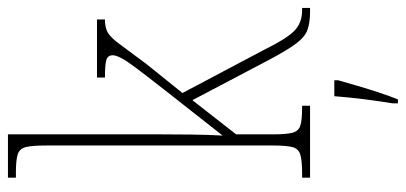

<svg xmlns="http://www.w3.org/2000/svg" viewBox="-289 -511 1021 483"><g transform="rotate(-90 221.5 -269.5)"><path d="M16 0V-20H27Q59 -20 74 -24.5Q89 -29 93 -44.5Q97 -60 97 -95V-663Q97 -699 93 -715Q89 -731 74.5 -735.5Q60 -740 30 -740H16V-760H125V-373Q125 -342 124.5 -299Q124 -256 122 -220L236 -365Q272 -411 291.5 -437Q311 -463 317.5 -476Q324 -489 324 -496Q324 -509 312 -512.5Q300 -516 268 -516V-536H414V-516Q393 -516 380.5 -508.5Q368 -501 352 -479Q336 -457 303 -413L229 -321L338 -115Q365 -60 385 -40Q405 -20 437 -20H443V0H434Q406 0 388 -6.5Q370 -13 353.5 -35Q337 -57 312 -104L211 -296L125 -186V-95Q125 -60 129 -44.5Q133 -29 147 -24.5Q161 -20 192 -20H197V0ZM203 208Q209 171 213.5 135Q218 99 221 61H261V71Q255 92 247 119.5Q239 147 230 174Q221 201 213 221H203Z"/></g></svg>

Font: Noto Serif Condensed Thin
Style: Regular
Weight: 100
Width: 3
Designer: Monotype Design Team
Foundry: Monotype Imaging Inc.
Version: Version 2.013; ttfautohint (v1.8.4.7-5d5b)